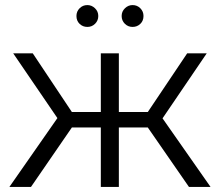

<svg xmlns="http://www.w3.org/2000/svg" viewBox="-20 -736 866 756"><path d="M281 -673Q281 -691 293.5 -703.5Q306 -716 324 -716Q341 -716 354 -703.5Q367 -691 367 -673Q367 -655 354.5 -642.5Q342 -630 324 -630Q306 -630 293.5 -642Q281 -654 281 -673ZM502 -716Q520 -716 532.5 -703.5Q545 -691 545 -673Q545 -654 532.5 -642Q520 -630 502 -630Q484 -630 471.5 -642.5Q459 -655 459 -673Q459 -691 472 -703.5Q485 -716 502 -716ZM724 0 562 -234H448V0H377V-234H263L102 0H17L206 -271L32 -526H109L263 -295H377V-526H448V-295H562L717 -526H794L620 -270L809 0Z"/></svg>

Font: Montserrat Alternates
Style: Regular
Weight: 400
Designer: Julieta Ulanovsky
Foundry: Julieta Ulanovsky
Version: Version 7.200;PS 007.200;hotconv 1.0.88;makeotf.lib2.5.64775